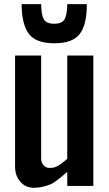

<svg xmlns="http://www.w3.org/2000/svg" viewBox="-20 -891 524 920"><path d="M52.2 -92.3V-625H177.2V-130.4Q177.7 -110.8 189.5 -98.6Q201.2 -86.4 215.8 -86.4Q230.5 -86.4 240.2 -88.9Q250 -91.8 259.8 -97.7Q269.5 -103.5 274.4 -107.4Q280.3 -111.3 290 -119.6Q299.8 -128.4 302.2 -130.4V-625H427.2V0H302.2V-67.4Q244.1 -17.1 224.6 -8.8Q182.6 8.8 142.1 8.8Q102.1 8.8 77.1 -20.5Q52.2 -49.8 52.2 -92.3ZM396 -871.1Q396.5 -773.4 362.3 -728.5Q328.1 -683.6 240.2 -683.6Q152.3 -683.6 118.2 -729Q84 -774.4 83.5 -871.1H177.2Q177.7 -821.3 189.5 -799.3Q201.2 -777.3 239.7 -777.3Q278.3 -777.3 290 -799.8Q301.8 -822.3 302.2 -871.1Z"/></svg>

Font: Oswald
Style: Book
Weight: 400
Designer: vernon adams
Foundry: vernon adams
Version: Version 1.000